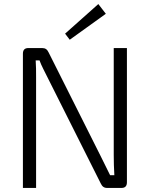

<svg xmlns="http://www.w3.org/2000/svg" viewBox="-20 -927 739 947"><path d="M502 -859 465 -907 301 -761 324 -731ZM606 -690H541V-162C541 -129 542 -96 544 -63H523C508 -94 491 -128 477 -156L220 -668C213 -683 204 -690 188 -690H120C102 -690 93 -681 93 -662V0H158V-546C158 -574 158 -602 156 -629H175C184 -603 202 -571 214 -546L477 -22C484 -7 493 0 509 0H579C597 0 606 -9 606 -28Z"/></svg>

Font: SnT
Style: Regular
Weight: 300
Designer: Natanael Gama
Version: Version 1.001;PS 001.001;hotconv 1.0.70;makeotf.lib2.5.58329